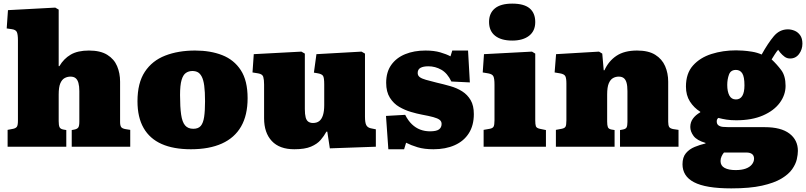

<svg xmlns="http://www.w3.org/2000/svg" viewBox="-20 -810 4450 1060"><path d="M22 0V-93L53 -99Q67 -102 73 -110Q79 -118 79 -144V-587Q79 -620 73 -633Q67 -646 45 -649L17 -653L24 -754L285 -768L304 -757V-445H308Q332 -486 370.5 -508.5Q409 -531 471 -531Q534 -531 572 -507.5Q610 -484 626.5 -445Q643 -406 643 -359V-136Q643 -117 649 -108.5Q655 -100 674 -97L699 -93V0H376V-92L392 -95Q406 -98 412 -106Q418 -114 418 -139V-307Q418 -334 413 -352Q408 -370 397.5 -378.5Q387 -387 369 -387Q352 -387 337 -379Q322 -371 313 -350Q304 -329 304 -288V-141Q304 -119 308.5 -108.5Q313 -98 329 -95L346 -92V0Z M1034 14Q938 14 872.5 -15Q807 -44 773 -103Q739 -162 739 -251Q739 -352 779.5 -413.5Q820 -475 892 -503Q964 -531 1057 -531Q1142 -531 1207 -505.5Q1272 -480 1309.5 -422.5Q1347 -365 1347 -268Q1347 -174 1311 -111.5Q1275 -49 1205 -17.5Q1135 14 1034 14ZM1047 -99Q1075 -99 1088.5 -115Q1102 -131 1107 -164.5Q1112 -198 1112 -251Q1112 -304 1107.5 -337Q1103 -370 1093.5 -387.5Q1084 -405 1071.5 -411.5Q1059 -418 1042 -418Q1022 -418 1006.5 -407.5Q991 -397 982.5 -368.5Q974 -340 974 -285Q974 -219 980 -177.5Q986 -136 1002 -117.5Q1018 -99 1047 -99Z M1605 14Q1523 14 1480.5 -31.5Q1438 -77 1438 -157V-343Q1438 -370 1433.5 -385.5Q1429 -401 1405 -405L1374 -410L1381 -511L1644 -525L1663 -514V-208Q1663 -179 1667.5 -162Q1672 -145 1682.5 -138Q1693 -131 1708 -131Q1729 -131 1742.5 -141.5Q1756 -152 1763 -174Q1770 -196 1770 -230V-344Q1770 -381 1763.5 -391Q1757 -401 1736 -405L1713 -409L1727 -511L1976 -525L1995 -514V-166Q1995 -133 2002 -119.5Q2009 -106 2026 -102L2055 -96V0L1801 9L1787 -83H1782Q1769 -59 1750 -37Q1731 -15 1697 -0.5Q1663 14 1605 14Z M2124 14 2111 -170 2217 -176Q2233 -144 2254 -124Q2275 -104 2300 -94.5Q2325 -85 2354 -85Q2389 -85 2403.5 -95.5Q2418 -106 2418 -126Q2418 -140 2407 -148.5Q2396 -157 2372 -163.5Q2348 -170 2310 -177Q2283 -182 2249 -192Q2215 -202 2184 -220Q2153 -238 2132.5 -270.5Q2112 -303 2112 -353Q2112 -412 2140 -451.5Q2168 -491 2217 -511Q2266 -531 2329 -531Q2376 -531 2410.5 -521Q2445 -511 2467 -499L2477 -531H2564L2574 -355L2472 -360Q2450 -406 2416.5 -425Q2383 -444 2345 -444Q2317 -444 2301.5 -435.5Q2286 -427 2286 -407Q2286 -393 2297 -384.5Q2308 -376 2331 -369.5Q2354 -363 2390 -354Q2429 -345 2466 -334.5Q2503 -324 2532 -305.5Q2561 -287 2578.5 -257Q2596 -227 2596 -180Q2596 -118 2568.5 -74.5Q2541 -31 2490.5 -8.5Q2440 14 2373 14Q2322 14 2285.5 3Q2249 -8 2222 -22L2211 14Z M2650 0V-93L2684 -99Q2700 -102 2705 -111Q2710 -120 2710 -146V-343Q2710 -376 2704 -388.5Q2698 -401 2675 -405L2645 -410L2652 -511L2917 -525L2935 -514V-146Q2935 -123 2938.5 -113Q2942 -103 2960 -99L2994 -92V0ZM2808 -586Q2747 -586 2713.5 -612.5Q2680 -639 2680 -689Q2680 -737 2712 -763.5Q2744 -790 2808 -790Q2873 -790 2904 -764Q2935 -738 2935 -688Q2935 -639 2901 -612.5Q2867 -586 2808 -586Z M3049 0V-93L3081 -99Q3097 -102 3102 -110.5Q3107 -119 3107 -146V-349Q3107 -378 3101 -389.5Q3095 -401 3072 -405L3042 -410L3050 -511L3287 -525L3305 -514L3313 -422H3317Q3340 -473 3383.5 -502Q3427 -531 3497 -531Q3560 -531 3597.5 -507.5Q3635 -484 3652 -445Q3669 -406 3669 -359V-138Q3669 -118 3674.5 -109Q3680 -100 3699 -97L3726 -93V0H3403V-92L3419 -95Q3435 -98 3439.5 -107Q3444 -116 3444 -137V-307Q3444 -336 3439 -353.5Q3434 -371 3423.5 -379Q3413 -387 3396 -387Q3379 -387 3364.5 -379Q3350 -371 3341 -350Q3332 -329 3332 -288V-139Q3332 -118 3336 -108Q3340 -98 3355 -95L3373 -92V0Z M4017 230Q3946 230 3895 221.5Q3844 213 3811.5 196Q3779 179 3763.5 154Q3748 129 3748 97Q3748 58 3767 35.5Q3786 13 3815.5 1Q3845 -11 3875 -18V-21Q3827 -35 3809 -59.5Q3791 -84 3791 -109Q3791 -135 3805.5 -155Q3820 -175 3846 -190V-193Q3811 -215 3789 -249.5Q3767 -284 3767 -332Q3767 -405 3806 -448.5Q3845 -492 3908 -512Q3971 -532 4044 -532Q4058 -532 4081.5 -530.5Q4105 -529 4132.5 -524.5Q4160 -520 4185 -509Q4220 -572 4252 -610Q4284 -648 4330 -648Q4348 -648 4366.5 -640.5Q4385 -633 4397.5 -615.5Q4410 -598 4410 -569Q4410 -537 4391.5 -512Q4373 -487 4342 -487Q4325 -487 4312 -496.5Q4299 -506 4288 -519L4276 -535Q4267 -525 4257.5 -510Q4248 -495 4240 -482Q4269 -455 4293 -423Q4317 -391 4317 -336Q4317 -286 4285 -242.5Q4253 -199 4192 -172.5Q4131 -146 4045 -146Q4014 -146 3991.5 -149.5Q3969 -153 3946 -159Q3943 -157 3940 -152.5Q3937 -148 3937 -140Q3937 -125 3946.5 -118Q3956 -111 3971 -109.5Q3986 -108 4003 -108H4202Q4292 -108 4338.5 -72.5Q4385 -37 4385 23Q4385 43 4379 69.5Q4373 96 4353.5 124Q4334 152 4294 176Q4254 200 4187 215Q4120 230 4017 230ZM4041 129Q4074 129 4096.5 121Q4119 113 4131 98Q4143 83 4143 66Q4143 49 4132 40.5Q4121 32 4100 32H3977Q3970 40 3964 52.5Q3958 65 3958 79Q3958 105 3980.5 117Q4003 129 4041 129ZM4043 -261Q4066 -261 4078 -280.5Q4090 -300 4090 -339Q4090 -386 4078 -405Q4066 -424 4043 -424Q4014 -424 4004.5 -398Q3995 -372 3995 -341Q3995 -305 4006.5 -283Q4018 -261 4043 -261Z"/></svg>

Font: Literata Black
Style: Regular
Weight: 900
Designer: Latin by Veronika Burian and Jose Scaglione. Greek by Irene Vlachou. Cyrillic by Vera Evstafieva.
Foundry: TypeTogether
Version: Version 3.103;gftools[0.9.29]